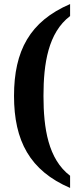

<svg xmlns="http://www.w3.org/2000/svg" viewBox="-20 -789 392 945"><path d="M325 136V76C217 -6 194 -158 194 -317C194 -476 217 -628 325 -710V-769C127 -684 49 -539 49 -317C49 -96 127 51 325 136Z"/></svg>

Font: Noto Serif Thai Condensed
Style: Bold
Weight: 700
Width: 3
Designer: Monotype Design Team
Foundry: Monotype Imaging Inc.
Version: Version 2.002